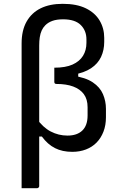

<svg xmlns="http://www.w3.org/2000/svg" viewBox="-20 -784 640 1004"><path d="M534 -171Q534 -129 521 -95.5Q508 -62 485 -38.5Q462 -15 429.5 -2.5Q397 10 358 10Q306 10 267.5 -9.5Q229 -29 199 -70H171V-165Q204 -118 245 -96.5Q286 -75 333 -75Q383 -75 410.5 -101.5Q438 -128 438 -180V-223Q438 -265 418.5 -291.5Q399 -318 363 -331.5Q327 -345 275 -345Q270 -345 267 -347.5Q264 -350 264 -356Q264 -359 264 -365Q264 -371 264 -378Q264 -385 264 -393.5Q264 -402 264 -411.5Q264 -421 264 -430Q323 -430 359.5 -446.5Q396 -463 414 -492Q432 -521 432 -560V-578Q432 -624 402 -653.5Q372 -683 310 -683Q277 -683 254.5 -675Q232 -667 217 -652Q205 -640 198 -624.5Q191 -609 188 -589.5Q185 -570 185 -546Q185 -495 185 -435Q185 -375 185 -310Q185 -245 185 -179Q185 -113 185 -48.5Q185 16 185 76.5Q185 137 185 189Q185 192 183.5 194.5Q182 197 179.5 198.5Q177 200 174 200Q153 200 133.5 200Q114 200 93 200Q93 175 93 150.5Q93 126 93 101Q93 5 93 -74.5Q93 -154 93 -228Q93 -302 93 -382Q93 -462 93 -557Q93 -625 119 -671Q145 -717 192.5 -740.5Q240 -764 308 -764Q381 -764 429 -740.5Q477 -717 501 -676.5Q525 -636 525 -586V-565Q525 -522 508.5 -486.5Q492 -451 456 -427Q420 -403 361 -393L389 -423V-359L361 -388Q427 -379 465 -353.5Q503 -328 518.5 -291.5Q534 -255 534 -215Z"/></svg>

Font: Rec Mono Linear
Style: Regular
Weight: 400
Monospace: yes
Version: Version 1.085; ttfautohint (v1.8.4.7-5d5b)